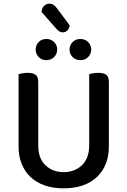

<svg xmlns="http://www.w3.org/2000/svg" viewBox="-20 -1010 693 1044"><path d="M572 -213Q572 -162 555.5 -120Q539 -78 507.5 -48Q476 -18 430.5 -2Q385 14 326 14Q268 14 222.5 -2Q177 -18 145.5 -48Q114 -78 97.5 -120Q81 -162 81 -213V-607Q88 -609 102 -611.5Q116 -614 131 -614Q160 -614 174 -603Q188 -592 188 -564V-219Q188 -148 227.5 -111Q267 -74 326 -74Q356 -74 381 -83.5Q406 -93 425 -111Q444 -129 454.5 -156Q465 -183 465 -219V-607Q472 -609 486 -611.5Q500 -614 515 -614Q544 -614 558 -603Q572 -592 572 -564ZM291 -741Q291 -717 274.5 -700Q258 -683 232 -683Q206 -683 190 -700Q174 -717 174 -741Q174 -764 190 -781Q206 -798 232 -798Q258 -798 274.5 -781Q291 -764 291 -741ZM476 -741Q476 -717 459.5 -700Q443 -683 417 -683Q391 -683 374.5 -700Q358 -717 358 -741Q358 -764 374.5 -781Q391 -798 417 -798Q443 -798 459.5 -781Q476 -764 476 -741ZM206 -945Q207 -965 219 -977.5Q231 -990 247 -990Q262 -990 272 -983Q282 -976 292 -962L359 -872Q356 -853 345.5 -843.5Q335 -834 322 -834Q311 -834 303 -839Q295 -844 286 -854Z"/></svg>

Font: Baloo Paaji 2 Medium
Style: Regular
Weight: 500
Designer: Shuchita Grover, Noopur Datye and Ek Type
Foundry: Ek Type
Version: Version 1.640;hotconv 1.0.111;makeotfexe 2.5.65597; ttfautoh